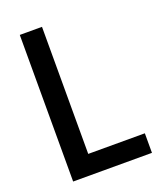

<svg xmlns="http://www.w3.org/2000/svg" viewBox="-139 -837 767 923"><g transform="rotate(-20 244.5 -375.0)"><path d="M477.3 0H74.1V-750H187.7V-100H477.3Z"/></g></svg>

Font: Spartan MB SemBd
Style: Regular
Weight: 600
Designer: Matt Bailey, Mirko Velimirovic
Foundry: Matt Bailey
Version: Version 1.005